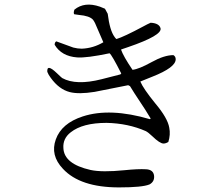

<svg xmlns="http://www.w3.org/2000/svg" viewBox="-20 -773 960 836"><path d="M591 -418Q604 -387 656 -323Q710 -259 717 -217Q723 -187 713 -155Q702 -148 692 -148Q676 -148 643 -180Q625 -197 615 -202Q538 -236 444 -238Q340 -238 288 -197Q253 -170 256 -128Q259 -59 374 -33Q424 -22 523 -32Q582 -38 615 -36Q648 -35 651 -7Q653 18 631 30Q600 43 498 43Q329 43 254 -38Q198 -97 223 -166Q248 -236 340 -266Q459 -305 633 -254L636 -257Q624 -279 566 -366Q554 -384 546 -398L538 -402L392 -373Q323 -362 284 -372Q237 -384 201 -434Q191 -447 186 -460Q183 -497 227 -455Q250 -433 251 -433Q311 -400 422 -428L504 -449L508 -453Q467 -534 457 -541Q357 -520 316 -523Q248 -528 218 -578Q218 -589 225 -593L299 -566Q318 -561 336 -561Q386 -563 430 -589L394 -672Q389 -682 385 -687Q370 -704 324 -708Q310 -710 303 -711Q299 -717 304 -731Q348 -767 415 -744Q426 -740 437 -735L449 -713Q458 -640 479 -612Q482 -607 487 -603Q520 -613 604 -658Q622 -668 636 -674Q673 -672 679 -650Q687 -619 538 -568Q505 -557 507 -557Q517 -528 557 -469Q585 -472 641 -503Q695 -533 735 -533Q745 -527 745 -515Q745 -479 643 -439Q595 -420 591 -418Z"/></svg>

Font: cwTeXKai
Style: Medium
Weight: 500
Version: Version 1.17